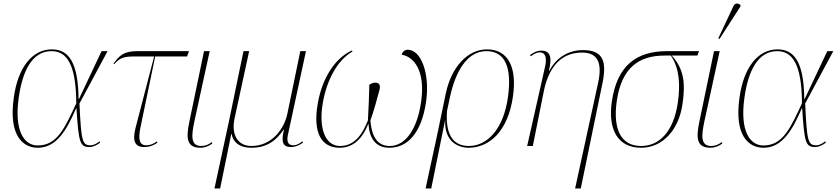

<svg xmlns="http://www.w3.org/2000/svg" viewBox="-20 -825 4735 1085"><path d="M194 10C300 10 358 -92 410 -213H412C425 -19 431 6 486 6C506 6 530 -6 546 -19L542 -26C529 -16 511 -4 492 -4C445 -4 439 -26 429 -240L588 -536H554L426 -265H424C422 -466 372 -546 273 -546C161 -546 81 -442 58 -274C27 -56 111 10 194 10ZM193 -3C116 -3 59 -86 86 -274C106 -418 159 -536 271 -536C355 -536 410 -466 411 -241C345 -100 303 -3 193 -3Z M794 6C825 6 848 -3 870 -19L866 -26C853 -16 833 -4 806 -4C767 -4 760 -39 774 -106L857 -506H1037L1048 -536H756C675 -536 653 -508 621 -465L625 -462C657 -497 675 -506 743 -506H851L749 -114C735 -62 722 6 794 6Z M1114 10C1133 10 1161 2 1180 -15L1177 -22C1158 -8 1141 0 1117 0C1054 0 1063 -64 1078 -137L1165 -536H1133L1050 -137C1029 -38 1038 10 1114 10Z M1192 240H1224L1287 -68H1289C1294 -32 1324 10 1400 10C1484 10 1538 -26 1583 -93H1585C1566 -18 1581 6 1625 6C1644 6 1665 0 1693 -19L1689 -26C1669 -12 1656 -4 1637 -4C1602 -4 1601 -34 1607 -63L1709 -536H1677L1604 -183C1586 -95 1515 0 1401 0C1321 0 1287 -67 1305 -153L1388 -536H1356L1273 -136Z M1899 10C1979 10 2030 -45 2062 -127C2067 -45 2101 10 2181 10C2279 10 2362 -68 2388 -252C2410 -406 2361 -544 2284 -544C2269 -544 2254 -533 2250 -516C2322 -504 2384 -421 2360 -252C2340 -104 2276 0 2182 0C2093 0 2078 -89 2073 -144C2088 -183 2115 -279 2124 -315C2131 -340 2126 -358 2101 -358C2089 -358 2077 -353 2067 -346C2066 -276 2063 -219 2059 -144C2033 -80 1991 0 1902 0C1812 0 1781 -112 1804 -242C1826 -371 1885 -484 1972 -534L1969 -540C1870 -495 1800 -379 1776 -242C1745 -68 1801 10 1899 10Z M2385 240H2417L2495 -145H2496C2490 -24 2570 10 2628 10C2743 10 2851 -80 2879 -282C2903 -453 2846 -546 2732 -546C2623 -546 2531 -448 2499 -296L2448 -51ZM2630 0C2556 0 2495 -44 2506 -197L2522 -273C2554 -423 2620 -536 2729 -536C2839 -536 2872 -436 2851 -280C2826 -91 2730 0 2630 0Z M3230 240H3262L3385 -357C3410 -482 3387 -542 3272 -542C3212 -542 3132 -515 3085 -426H3082C3103 -509 3085 -539 3039 -539C3018 -539 3000 -532 2975 -514L2979 -507C3008 -528 3022 -529 3031 -529C3061 -529 3071 -501 3061 -452L2959 0H2991L3052 -304C3075 -423 3135 -528 3269 -528C3360 -528 3384 -467 3360 -357Z M3603 10C3722 10 3816 -88 3837 -238C3854 -355 3845 -436 3776 -511H3921L3930 -536H3750C3574 -536 3466 -453 3437 -248C3415 -89 3474 10 3603 10ZM3603 0C3491 0 3443 -91 3465 -252C3492 -443 3591 -511 3735 -511H3771C3821 -438 3824 -344 3811 -249C3787 -78 3704 0 3603 0Z M4046 -605 4164 -788 4165 -796C4151 -808 4134 -811 4123 -787L4039 -608ZM3996 10C4015 10 4043 2 4062 -15L4059 -22C4040 -8 4023 0 3999 0C3936 0 3945 -64 3960 -137L4047 -536H4015L3932 -137C3911 -38 3920 10 3996 10Z M4295 10C4401 10 4459 -92 4511 -213H4513C4526 -19 4532 6 4587 6C4607 6 4631 -6 4647 -19L4643 -26C4630 -16 4612 -4 4593 -4C4546 -4 4540 -26 4530 -240L4689 -536H4655L4527 -265H4525C4523 -466 4473 -546 4374 -546C4262 -546 4182 -442 4159 -274C4128 -56 4212 10 4295 10ZM4294 -3C4217 -3 4160 -86 4187 -274C4207 -418 4260 -536 4372 -536C4456 -536 4511 -466 4512 -241C4446 -100 4404 -3 4294 -3Z"/></svg>

Font: Noto Serif Display Thin
Style: Italic
Weight: 100
Italic angle: -12°
Designer: Monotype Design Team
Foundry: Monotype Imaging Inc.
Version: Version 2.009